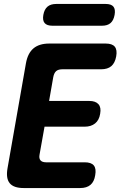

<svg xmlns="http://www.w3.org/2000/svg" viewBox="-20 -950 640 970"><path d="M228 -440H431Q463 -440 477.5 -423.5Q492 -407 486 -375Q481 -343 460.5 -326.5Q440 -310 408 -310H205L180 -170Q176 -150 184.5 -140Q193 -130 213 -130H408Q441 -130 454 -114Q467 -98 461 -65Q456 -32 437 -16Q418 0 385 0H100Q49 0 29 -24.5Q9 -49 18 -100L111 -630Q120 -681 149 -705.5Q178 -730 229 -730H514Q547 -730 560 -714Q573 -698 567 -665Q561 -632 542.5 -616Q524 -600 491 -600H296Q274 -600 263.5 -590.5Q253 -581 249 -560ZM245 -820Q217 -820 205.5 -833.5Q194 -847 199 -875Q204 -903 220 -916.5Q236 -930 264 -930H514Q542 -930 553 -916.5Q564 -903 559 -875Q554 -847 538.5 -833.5Q523 -820 495 -820Z"/></svg>

Font: Maple Mono ExtraBold
Style: Italic
Weight: 800
Italic angle: -10°
Monospace: yes
Designer: subframe7536
Version: Version 7.200